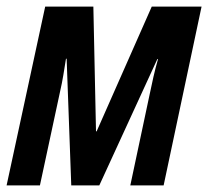

<svg xmlns="http://www.w3.org/2000/svg" viewBox="-25 -562 631 582"><path d="M-5 0 112 -542H258L266 -164H268L435 -542H586L471 0H370L428 -273Q434 -302 440 -328.5Q446 -355 454 -383H452L276 0H191L177 -384H175Q171 -359 167 -334.5Q163 -310 157 -284L96 0Z"/></svg>

Font: Noto Sans ExtraCondensed SemiBold
Style: Italic
Weight: 600
Width: 2
Italic angle: -12°
Designer: Monotype Design Team
Foundry: Monotype Imaging Inc.
Version: Version 2.013; ttfautohint (v1.8.4.7-5d5b)